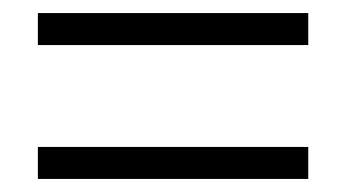

<svg xmlns="http://www.w3.org/2000/svg" viewBox="-20 -469 529 294"><path d="M38 -449H452V-400H38ZM38 -244H452V-195H38Z"/></svg>

Font: TypoPRO Montserrat Alternates
Style: Regular
Weight: 300
Designer: Julieta Ulanovsky
Foundry: Julieta Ulanovsky
Version: Version 6.001